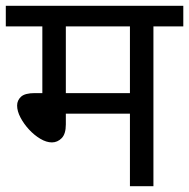

<svg xmlns="http://www.w3.org/2000/svg" viewBox="-20 -642 652 662"><path d="M509 -551V0H428V-250H207V-213Q207 -180 192.5 -165.5Q178 -151 159 -151Q140 -151 119 -163.5Q98 -176 80 -195.5Q62 -215 50.5 -237Q39 -259 39 -278Q39 -296 52.5 -308.5Q66 -321 100 -321H126V-551H0V-622H612V-551ZM428 -551H207V-321H428Z"/></svg>

Font: Noto Sans
Style: Italic
Weight: 400
Italic angle: -12°
Designer: Monotype Design Team
Foundry: Monotype Imaging Inc.
Version: Version 2.013; ttfautohint (v1.8.4.7-5d5b)